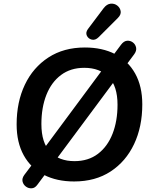

<svg xmlns="http://www.w3.org/2000/svg" viewBox="-20 -972 825 1039"><path d="M381 10Q287 10 217 -26Q147 -62 108.5 -131.5Q70 -201 70 -299Q70 -420 114.5 -513.5Q159 -607 242 -661Q325 -715 439 -715Q534 -715 603.5 -679Q673 -643 711.5 -574Q750 -505 750 -407Q750 -286 705.5 -192Q661 -98 578.5 -44Q496 10 381 10ZM383 -100Q458 -100 510 -139.5Q562 -179 589 -248Q616 -317 616 -405Q616 -506 568 -555.5Q520 -605 436 -605Q362 -605 310 -566Q258 -527 231 -458.5Q204 -390 204 -301Q204 -199 252 -149.5Q300 -100 383 -100ZM182 28Q169 46 151.5 47Q134 48 120 37.5Q106 27 102 10Q98 -7 112 -26L173 -107L212 -160L536 -597L576 -651L635 -730Q650 -750 667.5 -751.5Q685 -753 699 -742.5Q713 -732 716.5 -714.5Q720 -697 706 -678L647 -599L608 -545L284 -109L244 -55ZM514 -771Q496 -753 477 -757.5Q458 -762 450 -779Q442 -796 456 -815L541 -928Q558 -950 578.5 -952Q599 -954 614.5 -942Q630 -930 633 -911.5Q636 -893 618 -875Z"/></svg>

Font: Nunito
Style: Bold Italic
Weight: 700
Italic angle: -9°
Designer: Vernon Adams
Foundry: Vernon Adams
Version: Version 3.601; ttfautohint (v1.8.2.53-6de2)